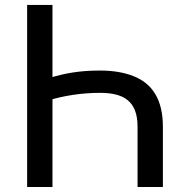

<svg xmlns="http://www.w3.org/2000/svg" viewBox="-20 -747 765 767"><path d="M630.7 -241.1C630.7 -348.7 588.8 -413 513.5 -442.8C475.9 -457.7 431.1 -465.2 379.3 -465.2C294.7 -465.2 236.2 -453.5 175.1 -435V-346.6C235.4 -364.7 306.1 -376.1 379.3 -376.1C473.4 -376.1 529.5 -343.8 529.5 -241.1V0H630.7ZM189.6 -727.3H88.4V0H189.6Z"/></svg>

Font: Inter 465
Style: Regular
Weight: 400
Designer: Rasmus Andersson
Foundry: rsms
Version: Version 3.019;Glyphs 3.1.2 (3151)